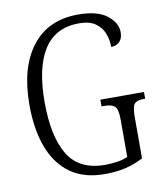

<svg xmlns="http://www.w3.org/2000/svg" viewBox="-82 -792 749 871"><g transform="rotate(-10 292.0 -357.0)"><path d="M331 10Q235 10 172.5 -35Q110 -80 79 -162.5Q48 -245 48 -358Q48 -530 123 -627Q198 -724 336 -724Q425 -724 469 -689.5Q513 -655 513 -612Q513 -583 498 -568Q483 -553 459 -553Q459 -588 447 -617.5Q435 -647 407.5 -665.5Q380 -684 334 -684Q225 -684 171.5 -601Q118 -518 118 -358Q118 -201 169 -116Q220 -31 340 -31Q370 -31 397.5 -35.5Q425 -40 444 -49V-221Q444 -270 429.5 -282.5Q415 -295 382 -295H369V-326H570V-295H563Q533 -295 521 -282.5Q509 -270 509 -219V-31Q469 -10 426.5 0Q384 10 331 10Z"/></g></svg>

Font: Noto Serif Tamil Condensed Light
Style: Italic
Weight: 300
Width: 3
Italic angle: -12°
Designer: Indian Type Foundry, Tom Grace, and the Monotype Design Team
Foundry: Monotype Imaging Inc.
Version: Version 2.003; ttfautohint (v1.8.4.7-5d5b)